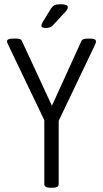

<svg xmlns="http://www.w3.org/2000/svg" viewBox="-20 -884 485 906"><path d="M217 2Q189 2 189 -16V-317L19 -672Q17 -677 15 -681Q13 -685 13 -689Q13 -695 20 -698.5Q27 -702 45 -702H54Q66 -702 73.5 -699.5Q81 -697 85 -687L225 -385L363 -688Q367 -697 375 -699.5Q383 -702 395 -702H404Q433 -702 433 -689Q433 -683 428 -672L257 -314V-16Q257 2 229 2ZM197 -752Q175 -752 175 -762Q175 -767 181 -779L219 -841Q228 -855 237.5 -859.5Q247 -864 266 -864Q300 -864 300 -850Q300 -843 294.5 -835.5Q289 -828 280 -819L230 -765Q219 -752 197 -752Z"/></svg>

Font: Asap Condensed Light
Style: Regular
Weight: 300
Width: 3
Designer: Pablo Cosgaya
Foundry: Omnibus-Type
Version: Version 3.001; ttfautohint (v1.8.4.7-5d5b)